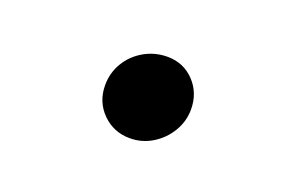

<svg xmlns="http://www.w3.org/2000/svg" viewBox="-44 -529 688 457"><g transform="rotate(20 300.0 -300.5)"><path d="M301.1 -194Q260 -194 231.5 -222.4Q203 -250.9 203 -293Q203 -324 218.5 -350Q234 -376 261 -391.5Q288 -407 320 -407Q360.4 -407 387.7 -378.6Q415 -350.1 415 -308Q415 -278.2 399.5 -252.1Q384 -226 358 -210Q332 -194 301.1 -194Z"/></g></svg>

Font: Red Hat Mono
Style: Italic
Weight: 300
Italic angle: -12°
Monospace: yes
Designer: Pentagram, MCKL
Foundry: Pentagram, MCKL
Version: Version 1.023